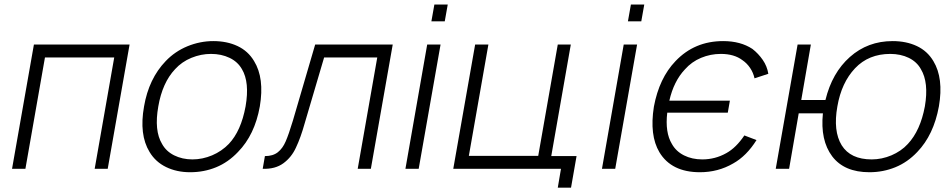

<svg xmlns="http://www.w3.org/2000/svg" viewBox="-20 -764 4300 869"><path d="M467.5 0H408.5L497 -504H183.5L95 0H34.5L133.5 -562.5H566.5Z M657 -76Q609 -154.5 632 -282.5Q653.5 -408 730 -487.5Q771.5 -531 828 -554.5Q885.5 -578 945.5 -578Q1007.5 -578 1055.2 -555.5Q1103 -533 1130 -487.5Q1177.5 -410.5 1156 -282.5Q1133 -153.5 1057 -76Q1013 -29.5 958.2 -7Q903.5 15.5 840.5 15.5Q780 15.5 732 -7.8Q684 -31 657 -76ZM1075 -451Q1056 -484.5 1019 -502.2Q982 -520 935 -520Q889.5 -520 846.2 -502.2Q803 -484.5 772.5 -451Q715 -390 696.5 -282.5Q677 -173 713.5 -112.5Q722.5 -96 736.2 -83Q750 -70 768 -61Q786 -52 807 -47.2Q828 -42.5 851 -42.5Q873.5 -42.5 896.2 -47.2Q919 -52 940.2 -61Q961.5 -70 980.5 -83Q999.5 -96 1015.5 -112.5Q1071 -171 1091.5 -282.5Q1110.5 -391.5 1075 -451Z M1757.5 -562.5 1658.5 0H1599L1687.5 -504H1447L1359.5 -207.5Q1341 -141 1319.5 -96Q1299.5 -52 1262.5 -25Q1225.5 2 1169 0L1179 -57.5Q1215.5 -57.5 1237.5 -75Q1259.5 -92.5 1273 -124Q1280 -140 1288 -163.2Q1296 -186.5 1305.5 -217.5L1406.5 -562.5Z M2006.5 -743.5 1993 -667.5H1932.5L1946 -743.5ZM1974 -562.5 1875 0H1815L1913.5 -562.5Z M2589.5 -57.5 2564.5 85.5H2504.5L2519 0H2031.5L2130.5 -562.5H2190.5L2102 -58.5H2416L2504.5 -562.5H2563.5L2475 -57.5Z M2896 -743.5 2882.5 -667.5H2822L2835.5 -743.5ZM2863.5 -562.5 2764.5 0H2704.5L2803 -562.5Z M3349 -151 3404 -130Q3358.5 -57.5 3298 -24Q3230 15.5 3148 15.5Q3019 15.5 2964.5 -75Q2919 -151.5 2939.5 -281Q2963.5 -410.5 3037.5 -487.5Q3123.5 -578 3253 -578Q3332 -578 3385.5 -542.5Q3412.5 -521.5 3432.2 -493Q3452 -464.5 3457.5 -430L3395 -409.5Q3389.5 -435 3375 -456.5Q3360.5 -478 3340.5 -491.5Q3303 -520 3242.5 -520Q3195.5 -520 3153 -502.2Q3110.5 -484.5 3080 -450Q3029.5 -396.5 3009.5 -308.5H3283.5L3274 -254H3000Q2989.5 -164.5 3021 -112.5Q3039.5 -79 3075.8 -60.8Q3112 -42.5 3158.5 -42.5Q3217 -42.5 3267.5 -71Q3290 -83.5 3310.2 -103.5Q3330.5 -123.5 3349 -151Z M4229.5 -282.5Q4206 -153.5 4131.5 -76Q4087.5 -29.5 4032.2 -7Q3977 15.5 3915 15.5Q3801 15.5 3746.5 -56.5Q3692 -129 3704.5 -251H3595L3551.5 0H3491L3590 -562.5H3650L3606.5 -311.5H3716Q3746 -434.5 3826.5 -506Q3907.5 -578 4020 -578Q4082 -578 4129.8 -555.5Q4177.5 -533 4204.5 -487.5Q4251.5 -410 4229.5 -282.5ZM4166 -282.5Q4184.5 -390.5 4148 -451Q4139 -467.5 4125 -480.5Q4111 -493.5 4093 -502.2Q4075 -511 4053.8 -515.5Q4032.5 -520 4009.5 -520Q3911.5 -520 3850 -455Q3788.5 -390 3770 -282.5Q3750 -171 3789.5 -106.5Q3829.5 -42.5 3925.5 -42.5Q3948 -42.5 3970.8 -47.2Q3993.5 -52 4014.8 -61Q4036 -70 4055 -83Q4074 -96 4089 -112.5Q4145.5 -173 4166 -282.5Z"/></svg>

Font: Russisch Sans Light
Style: Italic
Weight: 300
Italic angle: -10°
Designer: Michael Sharanda (font) & Cristiano Sobral (main changes)
Foundry: Michael Sharanda
Version: Version 2.00;September 8, 2020;FontCreator 13.0.0.2681 64-bi